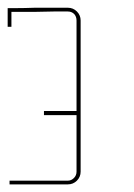

<svg xmlns="http://www.w3.org/2000/svg" viewBox="-20 -820 350 501"><path d="M190.4 -766.6Q190.4 -766.6 190.4 -760.7Q190.4 -753.9 190.4 -750Q190.4 -750 190.4 -695.3Q190.4 -639.6 190.4 -568.4Q190.4 -521.5 190.4 -473.6Q190.4 -425.8 190.4 -389.6Q190.4 -389.6 190.4 -387.7Q190.4 -385.7 190.4 -372.1Q190.4 -358.4 180.7 -348.6Q170.9 -338.9 157.2 -338.9Q157.2 -338.9 154.3 -338.9Q152.3 -338.9 150.4 -338.9Q144.5 -338.9 139.6 -338.9Q139.6 -338.9 119.1 -338.9Q98.6 -338.9 72.3 -338.9Q53.7 -338.9 36.1 -338.9Q18.6 -338.9 4.9 -338.9Q4.9 -338.9 4.9 -342.8Q4.9 -346.7 4.9 -348.6Q4.9 -348.6 25.4 -348.6Q45.9 -348.6 73.2 -348.6Q90.8 -348.6 108.4 -348.6Q127 -348.6 139.6 -348.6Q139.6 -348.6 142.6 -348.6Q144.5 -348.6 157.2 -348.6Q166 -348.6 172.9 -355.5Q179.7 -362.3 179.7 -372.1Q179.7 -372.1 179.7 -378.9Q179.7 -385.7 179.7 -389.6Q179.7 -389.6 179.7 -410.2Q179.7 -429.7 179.7 -455.1Q179.7 -472.7 179.7 -490.2Q179.7 -506.8 179.7 -519.5Q179.7 -519.5 148.4 -519.5Q116.2 -519.5 94.7 -519.5Q94.7 -519.5 94.7 -523.4Q94.7 -527.3 94.7 -530.3Q94.7 -530.3 127 -530.3Q159.2 -530.3 179.7 -530.3Q179.7 -530.3 179.7 -563.5Q179.7 -597.7 179.7 -641.6Q179.7 -670.9 179.7 -700.2Q179.7 -728.5 179.7 -751Q179.7 -751 179.7 -752.9Q179.7 -754.9 179.7 -766.6Q179.7 -776.4 173.8 -783.2Q167 -790 157.2 -790Q157.2 -790 150.4 -790Q144.5 -790 139.6 -790Q139.6 -790 120.1 -790Q100.6 -790 74.2 -789.1Q57.6 -789.1 40 -789.1Q23.4 -789.1 9.8 -789.1Q9.8 -789.1 9.8 -774.4Q9.8 -759.8 9.8 -750Q9.8 -750 5.9 -750Q2.9 -750 0 -750Q0 -750 0 -753.9Q0 -757.8 0 -764.6Q0 -779.3 0 -789.1Q0 -789.1 0 -791Q0 -791 0 -793Q0 -796.9 0 -798.8Q0 -798.8 21.5 -798.8Q43 -798.8 70.3 -799.8Q88.9 -799.8 107.4 -799.8Q126 -799.8 139.6 -799.8Q139.6 -799.8 139.6 -797.9Q139.6 -795.9 139.6 -794.9Q139.6 -794.9 139.6 -796.9Q139.6 -798.8 139.6 -799.8Q139.6 -799.8 146.5 -799.8Q152.3 -799.8 157.2 -799.8Q170.9 -799.8 180.7 -790Q190.4 -780.3 190.4 -766.6Z"/></svg>

Font: Reach
Style: Line
Weight: 400
Designer: Billy Harris
Version: Reach Line